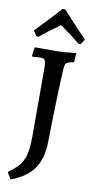

<svg xmlns="http://www.w3.org/2000/svg" viewBox="-111 -933 550 1125"><g transform="rotate(10 164.5 -370.5)"><path d="M17 112 20 103Q60 76 81.5 48.5Q103 21 112 -17.5Q121 -56 121 -119V-533Q121 -566 114 -576Q107 -586 85 -586Q73 -586 59.5 -584.5Q46 -583 41 -582L37 -588L44 -639H159Q193 -639 235 -642.5Q277 -646 290 -648L286 -593Q262 -589 251 -584Q240 -579 236 -569Q232 -559 231 -537Q227 -472 223 -337.5Q219 -203 218 -110Q217 -9 174.5 52.5Q132 114 39 148ZM42 -705 22 -735Q64 -778 108.5 -826Q153 -874 166 -889H182Q195 -874 239.5 -825.5Q284 -777 326 -735L306 -705L294 -703Q251 -739 194 -779Q185 -787 174 -794Q94 -737 54 -703Z"/></g></svg>

Font: Alegreya Medium
Style: Regular
Weight: 500
Designer: Juan Pablo del Peral
Foundry: Huerta Tipografica
Version: Version 2.007; ttfautohint (v1.6)